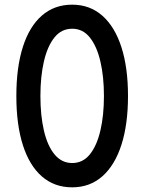

<svg xmlns="http://www.w3.org/2000/svg" viewBox="-20 -802 618 822"><path d="M289 0Q213 0 159.5 -46.5Q106 -93 78 -180.5Q50 -268 50 -391Q50 -514 78 -601.5Q106 -689 159.5 -735.5Q213 -782 289 -782Q365 -782 418.5 -734.5Q472 -687 500 -599.5Q528 -512 528 -391Q528 -270 500 -182.5Q472 -95 418.5 -47.5Q365 0 289 0ZM289 -104Q335 -104 365 -141.5Q395 -179 410 -244Q425 -309 425 -391Q425 -473 410 -538Q395 -603 365 -641Q335 -679 289 -679Q243 -679 213 -641.5Q183 -604 168 -539Q153 -474 153 -391Q153 -308 168 -243Q183 -178 213.5 -141Q244 -104 289 -104Z"/></svg>

Font: Comfortaa
Style: Bold
Weight: 700
Designer: Johan Aakerlund
Foundry: Johan Aakerlund
Version: Version 3.104; ttfautohint (v1.8.1.43-b0c9)